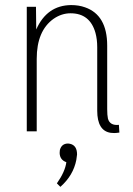

<svg xmlns="http://www.w3.org/2000/svg" viewBox="-20 -515 523 753"><path d="M446.3 -25.4Q411.1 -21.5 403.3 -49.8Q400.4 -63.5 400.4 -86.9V-335.9Q400.4 -456.1 313.5 -486.3Q289.1 -495.1 258.8 -495.1Q164.1 -494.1 122.1 -399.4L121.1 -488.3H85V0H124V-284.2Q124 -394.5 190.4 -441.4Q221.7 -462.9 256.8 -462.9Q333 -462.9 354.5 -385.7Q361.3 -360.4 361.3 -330.1V-81.1Q361.3 -2 414.1 5.9Q420.9 6.8 427.7 6.8Q435.5 6.8 448.2 4.9ZM282.2 90.8Q282.2 54.7 253.9 48.8Q250 47.9 247.1 47.9Q221.7 47.9 214.8 73.2Q213.9 79.1 213.9 85Q214.8 112.3 240.2 121.1Q235.4 158.2 203.1 204.1L216.8 217.8Q267.6 172.9 279.3 112.3Q281.2 100.6 282.2 90.8Z"/></svg>

Font: Yaldevi Colombo ExtraLight
Style: Regular
Weight: 275
Designer: Sol Matas, Denzil Rajitha, Kosala Senevirathne and Pathum Egodawatta
Foundry: Mooniak
Version: Version 1.020 ; ttfautohint (v1.6)